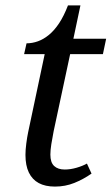

<svg xmlns="http://www.w3.org/2000/svg" viewBox="-20 -679 412 709"><path d="M183 10Q147 10 123 -3Q99 -16 86.5 -42Q74 -68 74 -107Q74 -125 77 -148.5Q80 -172 84 -191L145 -479H69L78 -519Q99 -519 120 -526.5Q141 -534 161 -550.5Q181 -567 198.5 -593.5Q216 -620 231 -659H277L251 -536H372L360 -479H239L178 -194Q173 -169 169.5 -146.5Q166 -124 166 -108Q166 -79 180 -66Q194 -53 219 -53Q240 -53 262.5 -59.5Q285 -66 301 -75L318 -38Q288 -17 254.5 -3.5Q221 10 183 10Z"/></svg>

Font: Noto Serif
Style: Italic
Weight: 400
Italic angle: -12°
Designer: Monotype Design Team
Foundry: Monotype Imaging Inc.
Version: Version 2.013